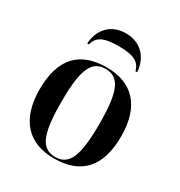

<svg xmlns="http://www.w3.org/2000/svg" viewBox="-178 -881 956 1017"><g transform="rotate(30 299.5 -372.5)"><path d="M147 -606H157C169 -654 203 -677 299 -677C395 -677 429 -654 442 -606H452C448 -681 400 -755 299 -755C198 -755 150 -681 147 -606ZM298 10C463 10 549 -82 549 -270C549 -457 455 -548 301 -548C136 -548 50 -457 50 -270C50 -82 144 10 298 10ZM300 0C214 0 183 -72 183 -270C183 -466 214 -538 299 -538C385 -538 416 -466 416 -270C416 -72 385 0 300 0Z"/></g></svg>

Font: Noto Serif Display SemiBold
Style: Regular
Weight: 600
Designer: Monotype Design Team
Foundry: Monotype Imaging Inc.
Version: Version 2.009